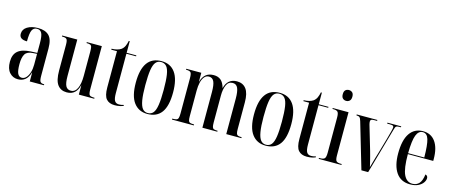

<svg xmlns="http://www.w3.org/2000/svg" viewBox="-47 -1347 4582 1950"><g transform="rotate(15 2244.0 -372.5)"><path d="M161 10Q108 10 73 -29Q38 -68 38 -142Q38 -219 82.5 -256Q127 -293 218 -297L284 -300V-401Q284 -477 269 -506.5Q254 -536 219 -536Q183 -536 167.5 -503.5Q152 -471 152 -386Q71 -386 71 -444Q71 -492 115 -519Q159 -546 227 -546Q304 -546 343 -507Q382 -468 382 -373V-86Q382 -38 392.5 -24Q403 -10 431 -10H434V0H285V-93H283Q254 10 161 10ZM196 -15Q222 -15 241.5 -36.5Q261 -58 272.5 -94Q284 -130 284 -175V-290L241 -287Q182 -284 160 -249.5Q138 -215 138 -143Q138 -75 152 -45Q166 -15 196 -15Z M675 10Q612 10 578 -35.5Q544 -81 544 -184V-454Q544 -500 533 -513Q522 -526 485 -526H482V-536H641V-152Q641 -79 657.5 -48Q674 -17 711 -17Q755 -17 777.5 -65Q800 -113 800 -196V-449Q800 -482 796.5 -498.5Q793 -515 780.5 -520.5Q768 -526 743 -526H741V-536H899V-82Q899 -35 910 -22.5Q921 -10 960 -10H963V0H801V-96H799Q787 -46 756.5 -18Q726 10 675 10Z M1179 10Q1121 10 1091 -24Q1061 -58 1061 -145V-526H1001V-536Q1034 -537 1058 -543.5Q1082 -550 1099 -561Q1121 -577 1132.5 -602Q1144 -627 1150 -658H1160V-536H1262V-526H1160V-113Q1160 -54 1174 -31.5Q1188 -9 1219 -9Q1230 -9 1242 -10.5Q1254 -12 1270 -17V-7Q1256 -1 1233 4.5Q1210 10 1179 10Z M1523 10Q1431 10 1379.5 -58.5Q1328 -127 1328 -268Q1328 -546 1526 -546Q1620 -546 1670 -476.5Q1720 -407 1720 -268Q1720 -125 1670.5 -57.5Q1621 10 1523 10ZM1525 0Q1561 0 1582 -26Q1603 -52 1612 -111Q1621 -170 1621 -268Q1621 -368 1612 -426.5Q1603 -485 1581.5 -510.5Q1560 -536 1524 -536Q1488 -536 1467 -510.5Q1446 -485 1437 -426.5Q1428 -368 1428 -268Q1428 -169 1438 -110.5Q1448 -52 1469 -26Q1490 0 1525 0Z M1780 0V-10H1786Q1811 -10 1824.5 -14.5Q1838 -19 1843 -34.5Q1848 -50 1848 -83V-452Q1848 -501 1836.5 -513.5Q1825 -526 1789 -526H1787V-536H1945V-444H1947Q1960 -492 1991 -519Q2022 -546 2075 -546Q2120 -546 2149 -522Q2178 -498 2193 -444H2195Q2206 -492 2237.5 -519Q2269 -546 2319 -546Q2382 -546 2416 -501Q2450 -456 2450 -360V-81Q2450 -49 2454.5 -34Q2459 -19 2471.5 -14.5Q2484 -10 2507 -10H2510V0H2351V-375Q2351 -447 2335.5 -483Q2320 -519 2281 -519Q2236 -519 2216.5 -474.5Q2197 -430 2197 -364V-82Q2197 -50 2201.5 -34.5Q2206 -19 2218 -14.5Q2230 -10 2253 -10H2257V0H2100V-375Q2100 -451 2084 -485Q2068 -519 2031 -519Q2002 -519 1983 -496Q1964 -473 1955 -435Q1946 -397 1946 -350V-81Q1946 -49 1950.5 -34Q1955 -19 1968.5 -14.5Q1982 -10 2008 -10H2010V0Z M2766 10Q2674 10 2622.5 -58.5Q2571 -127 2571 -268Q2571 -546 2769 -546Q2863 -546 2913 -476.5Q2963 -407 2963 -268Q2963 -125 2913.5 -57.5Q2864 10 2766 10ZM2768 0Q2804 0 2825 -26Q2846 -52 2855 -111Q2864 -170 2864 -268Q2864 -368 2855 -426.5Q2846 -485 2824.5 -510.5Q2803 -536 2767 -536Q2731 -536 2710 -510.5Q2689 -485 2680 -426.5Q2671 -368 2671 -268Q2671 -169 2681 -110.5Q2691 -52 2712 -26Q2733 0 2768 0Z M3199 10Q3141 10 3111 -24Q3081 -58 3081 -145V-526H3021V-536Q3054 -537 3078 -543.5Q3102 -550 3119 -561Q3141 -577 3152.5 -602Q3164 -627 3170 -658H3180V-536H3282V-526H3180V-113Q3180 -54 3194 -31.5Q3208 -9 3239 -9Q3250 -9 3262 -10.5Q3274 -12 3290 -17V-7Q3276 -1 3253 4.5Q3230 10 3199 10Z M3439 -641Q3418 -641 3403.5 -654.5Q3389 -668 3389 -698Q3389 -729 3403.5 -742Q3418 -755 3439 -755Q3460 -755 3475 -742Q3490 -729 3490 -698Q3490 -668 3475 -654.5Q3460 -641 3439 -641ZM3323 0V-10H3335Q3369 -10 3382 -23.5Q3395 -37 3395 -85V-453Q3395 -499 3382.5 -512.5Q3370 -526 3338 -526H3327V-536H3493V-83Q3493 -36 3505.5 -23Q3518 -10 3552 -10H3562V0Z M3631 -479Q3622 -509 3612 -517.5Q3602 -526 3579 -526V-536H3796V-526H3766Q3743 -526 3734.5 -520.5Q3726 -515 3726 -501Q3726 -489 3730.5 -471Q3735 -453 3741 -435L3806 -215Q3812 -196 3819.5 -166Q3827 -136 3835 -105.5Q3843 -75 3847 -54Q3857 -90 3864 -115Q3871 -140 3877.5 -162.5Q3884 -185 3893 -214L3939 -374Q3955 -432 3963 -462.5Q3971 -493 3971 -505Q3971 -517 3962.5 -521.5Q3954 -526 3925 -526H3902V-536H4047V-526H4029Q4006 -526 3997 -519.5Q3988 -513 3979 -478L3843 0H3772Z M4285 10Q4188 10 4138 -62Q4088 -134 4088 -263Q4088 -404 4137 -475Q4186 -546 4275 -546Q4360 -546 4406 -481.5Q4452 -417 4452 -300V-281H4185Q4185 -129 4215.5 -65.5Q4246 -2 4306 -2Q4350 -2 4376.5 -31.5Q4403 -61 4411 -128Q4437 -121 4437 -95Q4437 -72 4420.5 -48Q4404 -24 4370.5 -7Q4337 10 4285 10ZM4355 -291Q4354 -423 4337 -479.5Q4320 -536 4275 -536Q4230 -536 4208.5 -480.5Q4187 -425 4185 -291Z"/></g></svg>

Font: Noto Serif Display ExtraCondensed Medium
Style: Regular
Weight: 500
Width: 2
Designer: Monotype Design Team
Foundry: Monotype Imaging Inc.
Version: Version 2.009